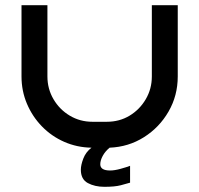

<svg xmlns="http://www.w3.org/2000/svg" viewBox="-20 -570 769 741"><path d="M666 -550V-275Q666 -201 630.5 -139.5Q595 -78 535.5 -40.5Q476 -3 403 0Q386 14 376.5 31.5Q367 49 367 64Q367 88 405 88Q422 88 445.5 81.5Q469 75 482 70V135Q469 139 446 145Q423 151 383 151Q346 151 319 136.5Q292 122 292 85Q292 67 301.5 42Q311 17 333 0Q277 -1 228 -22.5Q179 -44 142 -82Q105 -120 84 -169.5Q63 -219 63 -275V-550H163V-275Q163 -227 186.5 -187Q210 -147 249.5 -123.5Q289 -100 337 -100H392Q441 -100 480 -123.5Q519 -147 542.5 -187Q566 -227 566 -275V-550Z"/></svg>

Font: Bruno Ace SC
Style: Regular
Weight: 400
Version: Version 1.100; ttfautohint (v1.8.4.7-5d5b);gftools[0.9.27]